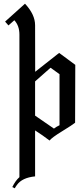

<svg xmlns="http://www.w3.org/2000/svg" viewBox="-20 -755 445 1051"><path d="M392.1 -400 391.1 -83.2Q377.9 -72.1 318.9 -35.8Q264.7 -2.6 251.1 14.2Q214.2 -14.2 172.1 -41.1V210.5Q101.1 217.4 72.6 257.4Q61.6 272.1 61.6 275.3V275.8L47.4 268.9Q64.2 234.2 86.3 214.7V-565.8Q86.3 -614.2 58.4 -644.2L26.3 -615.8L7.9 -636.8L116.8 -734.7Q172.1 -675.8 172.1 -616.8L172.6 -362.1L303.7 -465.3ZM305.8 -69.5V-348.9L256.8 -384.2L172.1 -309.5V-122.1L275.3 -51.1Q287.9 -61.1 305.8 -69.5Z"/></svg>

Font: MM Bagan
Style: Regular
Weight: 400
Designer: Khon Soe Zaw Thu
Version: Version 1.00 July 10, 2016, initial release